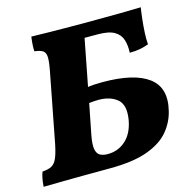

<svg xmlns="http://www.w3.org/2000/svg" viewBox="-112 -780 880 883"><g transform="rotate(-15 328.0 -338.0)"><path d="M-11 3Q-10 -17 -6.5 -35Q-3 -53 2 -66Q30 -68 46 -76.5Q62 -85 72 -107.5Q82 -130 91 -174L155 -506Q163 -548 162 -569Q161 -590 148.5 -598.5Q136 -607 109 -610Q108 -623 109 -640.5Q110 -658 113 -679Q140 -678 183.5 -677.5Q227 -677 274 -676.5Q321 -676 358 -676Q472 -676 534 -677Q596 -678 634 -679Q630 -654 626.5 -622.5Q623 -591 621.5 -560Q620 -529 622 -506Q604 -499 582 -494.5Q560 -490 531 -490Q533 -524 524.5 -551.5Q516 -579 489.5 -594.5Q463 -610 410 -610H348L305 -388Q320 -390 336 -391Q352 -392 375 -392Q525 -392 593 -341Q661 -290 635 -185Q623 -134 588 -92Q553 -50 484.5 -25Q416 0 302 0Q230 0 176 0.5Q122 1 77.5 1.5Q33 2 -11 3ZM262 -168Q254 -125 258.5 -103Q263 -81 277.5 -73.5Q292 -66 313 -66Q363 -66 399 -98.5Q435 -131 446 -192Q458 -262 425 -290Q392 -318 336 -318Q315 -318 291 -315Z"/></g></svg>

Font: Vollkorn ExtraBold
Style: Italic
Weight: 800
Italic angle: -11°
Designer: Friedrich Althausen
Foundry: Friedrich Althausen
Version: Version 5.000; ttfautohint (v1.8.3)